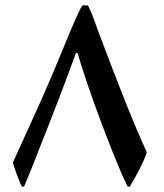

<svg xmlns="http://www.w3.org/2000/svg" viewBox="-20 -690 607 710"><path d="M61 0H69C83 -32 122 -130 162 -233C183 -286 204 -341 222 -389C238 -432 252 -469 261 -494H267C279 -449 315 -342 355 -235C389 -145 425 -54 452 0H460C481 -33 513 -94 523 -127C482 -214 422 -364 342 -578C332 -604 322 -638 305 -670H285C276 -660 250 -600 205 -490C159 -377 123 -298 28 -90C28 -82 50 -20 61 0Z"/></svg>

Font: Noto Nastaliq Urdu
Style: Regular
Weight: 400
Designer: Monotype Design Team (Patrick Giasson: type design, Kamal Mansour: OpenType code, Glenda Bellarosa). Updated by Simon Co
Foundry: Monotype Imaging Inc., Simon Cozens
Version: Version 3.009